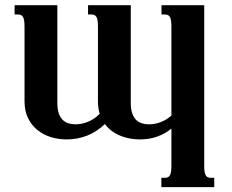

<svg xmlns="http://www.w3.org/2000/svg" viewBox="-20 -539 914 757"><path d="M655.8 -32.2Q644 -22 629.6 -13.9Q615.2 -5.9 599.1 -0.2Q583 5.4 565.9 8.1Q548.8 10.7 532.2 10.7Q511.7 10.7 491.9 7.1Q472.2 3.4 454.3 -3.9Q436.5 -11.2 420.9 -22.7Q405.3 -34.2 393.6 -49.8Q360.8 -19 323.2 -4.2Q285.6 10.7 242.7 10.7Q210.9 10.7 181.2 1.7Q151.4 -7.3 128.2 -25.9Q105 -44.4 90.8 -72.8Q76.7 -101.1 76.7 -140.1V-433.6Q76.7 -448.7 75.2 -458Q73.7 -467.3 70.3 -472.7Q66.9 -478 62 -480Q57.1 -481.9 50.8 -481.9H37.6V-518.6H206.1V-132.8Q206.1 -108.4 211.7 -92.3Q217.3 -76.2 226.8 -66.7Q236.3 -57.1 249.5 -53Q262.7 -48.8 277.3 -48.8Q288.1 -48.8 300.3 -51Q312.5 -53.2 325 -58.1Q337.4 -63 349.6 -70.8Q361.8 -78.6 373 -90.3Q369.6 -101.6 367.9 -113.8Q366.2 -126 366.2 -140.1V-433.6Q366.2 -448.7 364.7 -458Q363.3 -467.3 359.9 -472.7Q356.4 -478 351.6 -480Q346.7 -481.9 340.3 -481.9H327.1V-518.6H495.6V-132.8Q495.6 -108.4 501.2 -92.3Q506.8 -76.2 516.4 -66.7Q525.9 -57.1 539.1 -53Q552.2 -48.8 566.9 -48.8Q590.8 -48.8 613.8 -57.6Q636.7 -66.4 655.8 -83.5V-433.6Q655.8 -448.7 654.3 -458Q652.8 -467.3 649.4 -472.7Q646 -478 641.1 -480Q636.2 -481.9 629.9 -481.9H616.7V-518.6H785.2V113.8Q785.2 128.9 786.6 138.2Q788.1 147.5 791.5 152.8Q794.9 158.2 799.6 160.2Q804.2 162.1 811 162.1H824.7V198.7H616.2V162.1H629.9Q636.2 162.1 641.1 160.2Q646 158.2 649.4 152.8Q652.8 147.5 654.3 138.2Q655.8 128.9 655.8 113.8Z"/></svg>

Font: Arian AMU Serif
Style: Bold
Weight: 700
Designer: Ruben Hakobyan (Tarumian)
Foundry: Ruben Hakobyan (Tarumian)
Version: Version 1.002